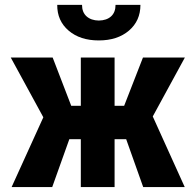

<svg xmlns="http://www.w3.org/2000/svg" viewBox="-20 -763 793 783"><path d="M447.3 -195.3V0H309.6V-195.3H262.7L192.9 0H27.3L156.7 -284.7L23.9 -528.3H194.8L270.5 -331.5H309.6V-528.3H447.3V-331.5H486.3L563 -528.3H733.9L603 -288.1L733.4 0H564L494.6 -195.3ZM552.7 -743.2Q552.7 -678.2 505.9 -638.2Q459 -598.1 382.8 -598.1Q306.6 -598.1 259.8 -638.2Q212.9 -678.2 213.4 -743.2H314.5Q314.5 -712.9 333 -696.3Q351.6 -679.7 382.8 -679.2Q415 -679.7 433.1 -696.3Q451.2 -712.9 451.2 -743.2Z"/></svg>

Font: RobotoCondensed-Bold
Style: Bold
Weight: 700
Designer: Google
Version: Version 2.001240; 2014